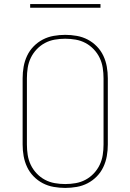

<svg xmlns="http://www.w3.org/2000/svg" viewBox="-20 -914 640 942"><path d="M300 8Q272 8 243.5 3Q215 -2 190 -15Q165 -28 145 -48.5Q125 -69 113 -94.5Q101 -120 96 -148Q91 -176 91 -205V-530Q91 -559 96 -587Q101 -615 113 -640.5Q125 -666 145 -686.5Q165 -707 190 -720Q215 -733 243.5 -738Q272 -743 300 -743Q328 -743 356.5 -738Q385 -733 410 -720Q435 -707 455 -686.5Q475 -666 487 -640.5Q499 -615 504 -587Q509 -559 509 -530V-205Q509 -176 504 -148Q499 -120 487 -94.5Q475 -69 455 -48.5Q435 -28 410 -15Q385 -2 356.5 3Q328 8 300 8ZM300 -11Q326 -11 351.5 -15.5Q377 -20 399.5 -32Q422 -44 440 -63Q458 -82 469 -105Q480 -128 484 -153.5Q488 -179 488 -205V-530Q488 -556 484 -581.5Q480 -607 469 -630Q458 -653 440 -672Q422 -691 399.5 -703Q377 -715 351.5 -719.5Q326 -724 300 -724Q274 -724 248.5 -719.5Q223 -715 200.5 -703Q178 -691 160 -672Q142 -653 131 -630Q120 -607 116 -581.5Q112 -556 112 -530V-205Q112 -179 116 -153.5Q120 -128 131 -105Q142 -82 160 -63Q178 -44 200.5 -32Q223 -20 248.5 -15.5Q274 -11 300 -11ZM128 -876V-894H473V-876Z"/></svg>

Font: Iosevka Thin Extended
Style: Regular
Weight: 100
Width: 7
Monospace: yes
Designer: Belleve Invis
Foundry: Belleve Invis
Version: Version 32.5.0; ttfautohint (v1.8.4)